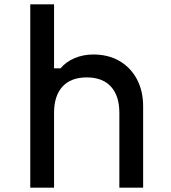

<svg xmlns="http://www.w3.org/2000/svg" viewBox="-20 -868 790 888"><path d="M120 0V-848H230V-552H260Q285 -582 325 -599Q365 -616 411 -616Q481 -616 532.5 -586Q584 -556 613 -502Q642 -448 642 -376V0H532V-346Q532 -425 493 -467.5Q454 -510 381 -510Q308 -510 269 -467.5Q230 -425 230 -346V0Z"/></svg>

Font: Martian Mono SemiExpanded
Style: Regular
Weight: 400
Width: 6
Monospace: yes
Designer: Roman Shamin
Foundry: Evil Martians
Version: Version 1.000